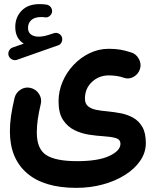

<svg xmlns="http://www.w3.org/2000/svg" viewBox="-20 -635 750 927"><path d="M22 -365.7Q17.6 -377 23.4 -389.4Q29.3 -401.9 41.5 -405.8L94.7 -424.3Q53.7 -449.7 53.7 -504.4Q53.7 -552.2 84.7 -583.7Q115.7 -615.2 170.9 -615.2Q188.5 -615.2 204.1 -612.8Q216.8 -610.8 224.6 -601.1Q232.4 -591.3 231.4 -579.1Q230.5 -566.9 220.2 -558.1Q210 -549.3 197.3 -551.3Q190.9 -552.7 179.2 -552.7Q147 -552.7 131.1 -538.1Q115.2 -523.4 115.2 -500.5Q115.2 -479.5 129.2 -468.8Q143.1 -458 167 -458Q180.2 -458 195.1 -461.2Q210 -464.4 239.7 -474.6Q252.9 -479 264.9 -472.2Q276.9 -465.3 279.8 -452.6Q282.2 -440.4 276.6 -429.7Q271 -418.9 260.3 -416L62 -346.2Q50.3 -342.3 38.3 -347.9Q26.4 -353.5 22 -365.7ZM27.8 -0.5Q27.8 -38.6 33.4 -76.7Q39.1 -114.7 50.3 -162.1Q56.6 -188 79.6 -202.4Q102.5 -216.8 127.9 -210.4Q153.8 -204.1 168.5 -181.4Q183.1 -158.7 176.8 -132.8Q167.5 -93.8 162.6 -60.3Q157.7 -26.9 157.7 4.9Q157.7 84 203.1 113.5Q248.5 143.1 352.1 143.1Q454.1 143.1 507.8 117.9Q561.5 92.8 561.5 59.6Q561.5 38.1 538.6 31.5Q515.6 24.9 481 22.9Q448.7 21 411.1 15.4Q373.5 9.8 339.8 -6.6Q306.2 -22.9 284.4 -55.9Q262.7 -88.9 262.7 -145.5Q262.7 -194.8 282 -240.2Q301.3 -285.6 335.2 -321.5Q369.1 -357.4 412.8 -378.4Q456.5 -399.4 504.9 -399.4Q536.1 -399.4 560.5 -395.3Q585 -391.1 613.3 -381.8Q637.7 -374.5 650.6 -350.3Q663.6 -326.2 655.8 -301.8Q648.4 -277.8 625.7 -264.4Q603 -251 578.6 -259.3Q562 -265.6 542.2 -268.3Q522.5 -271 505.4 -271Q458 -271 424.1 -239.5Q390.1 -208 390.1 -158.7Q390.1 -134.3 405.3 -121.8Q420.4 -109.4 445.6 -104.5Q470.7 -99.6 500.5 -97.2Q531.2 -94.2 563.2 -88.1Q595.2 -82 622.8 -66.7Q650.4 -51.3 667.2 -22.2Q684.1 6.8 684.1 55.7Q684.1 101.6 657.2 140.9Q630.4 180.2 583.5 209.7Q536.6 239.3 476.3 255.6Q416 272 348.6 272Q191.9 272 109.9 200.7Q27.8 129.4 27.8 -0.5Z"/></svg>

Font: Mikhak-DS1-FD Bold
Style: Bold
Weight: 700
Designer: Amin Abedi
Version: Version 3.2